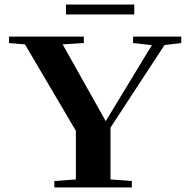

<svg xmlns="http://www.w3.org/2000/svg" viewBox="-20 -824 837 844"><path d="M270 -760.3V-804.2H570.3V-760.3ZM218.8 0V-28.3L313.5 -35.2V-249L89.8 -628.9L19.5 -634.8V-663.1H348.6V-634.8L255.4 -628.9L444.8 -291.5L647.5 -625.5L564.9 -634.8V-663.1H776.9V-634.8L703.1 -626L465.8 -263.2V-35.2L559.6 -28.3V0Z"/></svg>

Font: Elstob
Style: Bold
Weight: 700
Designer: Peter S. Baker
Version: Version 1.015